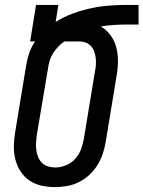

<svg xmlns="http://www.w3.org/2000/svg" viewBox="-20 -755 585 783"><path d="M205 8Q176 8 149 2Q122 -4 100 -19Q78 -34 63.5 -56.5Q49 -79 42.5 -105.5Q36 -132 36.5 -160Q37 -188 42 -217L87 -490Q91 -515 99.5 -539.5Q108 -564 123 -586H103L127 -735H218L207 -666H208Q241 -687 278.5 -700.5Q316 -714 354 -722Q392 -730 429 -732.5Q466 -735 503 -735H545V-655H503Q475 -655 447.5 -653.5Q420 -652 391 -647Q415 -633 431 -611Q447 -589 454 -562.5Q461 -536 461 -507Q461 -478 456 -449L411 -176Q407 -152 399 -128Q391 -104 377.5 -82Q364 -60 344.5 -42Q325 -24 302 -12.5Q279 -1 254 3.5Q229 8 205 8ZM205 -72Q227 -72 249 -81Q271 -90 286.5 -107Q302 -124 310 -145.5Q318 -167 322 -189L367 -462Q370 -476 371 -490Q372 -504 370.5 -517.5Q369 -531 364.5 -544Q360 -557 351.5 -566.5Q343 -576 330.5 -581Q318 -586 304 -586H242Q228 -576 216.5 -563.5Q205 -551 196 -537Q187 -523 182.5 -507.5Q178 -492 176 -477L130 -204Q128 -189 127 -173.5Q126 -158 128 -143Q130 -128 135.5 -114.5Q141 -101 151 -91Q161 -81 175.5 -76.5Q190 -72 205 -72Z"/></svg>

Font: Iosevka Medium Oblique
Style: Regular
Weight: 500
Italic angle: -9°
Monospace: yes
Designer: Belleve Invis
Foundry: Belleve Invis
Version: Version 32.5.0; ttfautohint (v1.8.4)